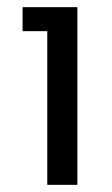

<svg xmlns="http://www.w3.org/2000/svg" viewBox="-20 -516 314 536"><path d="M112 0V-429H43V-496H196V0Z"/></svg>

Font: Atkinson Hyperlegible Pro
Style: Regular
Weight: 400
Designer: Elliott Scott, Megan Eiswerth, Linus Boman, Theodore Petrosky, Jacob Perez
Foundry: Braille Institute
Version: Version 1.5.1